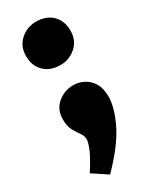

<svg xmlns="http://www.w3.org/2000/svg" viewBox="-186 -547 640 801"><g transform="rotate(-30 134.0 -146.5)"><path d="M20 160Q56 104 68 74Q80 44 80 31Q80 14 68.5 -1.5Q57 -17 46 -37.5Q35 -58 35 -89Q35 -139 68.5 -166Q102 -193 143 -193Q169 -193 193 -181Q217 -169 232.5 -144Q248 -119 248 -78Q248 -26 213 46Q178 118 91 207ZM34 -396Q34 -443 66 -471.5Q98 -500 141 -500Q191 -500 219.5 -471.5Q248 -443 248 -396Q248 -349 216 -320.5Q184 -292 141 -292Q92 -292 63 -320.5Q34 -349 34 -396Z"/></g></svg>

Font: Bitter Black
Style: Regular
Weight: 900
Designer: Sol Matas, and Bitter project Authors
Foundry: Sol Matas
Version: Version 2.001